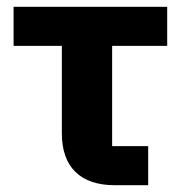

<svg xmlns="http://www.w3.org/2000/svg" viewBox="-20 -545 540 565"><path d="M318 0Q242 0 202 -39Q162 -78 162 -153V-410H20V-525H472V-410H310V-115H416V0Z"/></svg>

Font: Anuphan
Style: Bold
Weight: 700
Designer: Mike Abbink, Paul van der Laan, Pieter van Rosmalen, Mint Tantisuwanna
Foundry: Bold Monday; Cadson Demak
Version: Version 3.002;hotconv 1.0.109;makeotfexe 2.5.65596